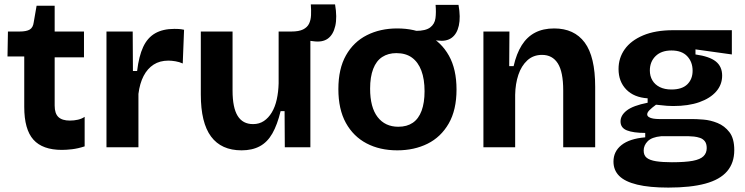

<svg xmlns="http://www.w3.org/2000/svg" viewBox="-20 -668 3379 871"><path d="M261 12Q173 12 131.5 -34.5Q90 -81 90 -183V-412H14L16 -525H69Q100 -525 115 -534Q130 -543 133 -567L146 -642H228V-525H361V-408H228V-189Q228 -153 245 -137Q262 -121 297 -121Q316 -121 333.5 -125Q351 -129 364 -138V-4Q333 6 307 9Q281 12 261 12Z M463 0V-254V-525H582L583 -346H602Q610 -413 629.5 -455Q649 -497 684 -517Q719 -537 771 -537Q780 -537 790.5 -536.5Q801 -536 815 -533L809 -380Q794 -387 776 -390Q758 -393 744 -393Q705 -393 677 -375Q649 -357 631.5 -323.5Q614 -290 608 -242V0Z M1076 14Q984 14 937.5 -48.5Q891 -111 891 -239V-525H1035V-257Q1035 -180 1058 -142.5Q1081 -105 1128 -105Q1156 -105 1177 -119Q1198 -133 1213 -158Q1228 -183 1235.5 -217Q1243 -251 1244 -290V-525H1388V-214V0H1272L1271 -164H1253Q1238 -102 1215.5 -62.5Q1193 -23 1158.5 -4.5Q1124 14 1076 14ZM1401 -481 1300 -494 1302 -525Q1336 -525 1355 -534.5Q1374 -544 1382 -560.5Q1390 -577 1391 -599.5Q1392 -622 1390 -648H1500Q1510 -590 1501 -550.5Q1492 -511 1467.5 -493Q1443 -475 1401 -481Z M1966 -484 1866 -496 1867 -528Q1911 -528 1931.5 -543.5Q1952 -559 1955.5 -585.5Q1959 -612 1956 -646H2060Q2070 -590 2061.5 -552Q2053 -514 2029 -496.5Q2005 -479 1966 -484ZM1782 14Q1703 14 1643 -17.5Q1583 -49 1549 -110.5Q1515 -172 1515 -264Q1515 -356 1549.5 -417Q1584 -478 1644.5 -508.5Q1705 -539 1782 -539Q1861 -539 1921.5 -508Q1982 -477 2016.5 -415.5Q2051 -354 2051 -262Q2051 -169 2015.5 -107.5Q1980 -46 1919.5 -16Q1859 14 1782 14ZM1787 -93Q1826 -93 1852.5 -111Q1879 -129 1892.5 -165.5Q1906 -202 1906 -254Q1906 -309 1891.5 -347.5Q1877 -386 1849 -406.5Q1821 -427 1778 -427Q1741 -427 1714 -409.5Q1687 -392 1673 -355.5Q1659 -319 1659 -266Q1659 -181 1693 -137Q1727 -93 1787 -93Z M2173 0V-318V-525H2291L2290 -368H2310Q2323 -425 2347 -463Q2371 -501 2407.5 -520Q2444 -539 2494 -539Q2585 -539 2632.5 -475Q2680 -411 2680 -274V0H2535V-258Q2535 -342 2510.5 -380.5Q2486 -419 2439 -419Q2399 -419 2372 -394Q2345 -369 2331.5 -328.5Q2318 -288 2317 -238V0Z M3012 183Q2926 183 2870.5 169.5Q2815 156 2789 130Q2763 104 2763 65Q2763 19 2799.5 -10Q2836 -39 2907 -45V-65Q2853 -65 2824 -76.5Q2795 -88 2795 -117Q2795 -145 2823.5 -167Q2852 -189 2918 -202V-222Q2856 -226 2821 -262Q2786 -298 2786 -355Q2786 -405 2814 -444.5Q2842 -484 2897.5 -507.5Q2953 -531 3034 -531H3300V-421L3135 -444V-421Q3199 -412 3227.5 -389Q3256 -366 3256 -325Q3256 -284 3229 -253Q3202 -222 3152.5 -204.5Q3103 -187 3034 -187Q3021 -187 3006 -188Q2991 -189 2956 -193Q2937 -179 2926.5 -168.5Q2916 -158 2916 -149Q2916 -142 2923.5 -137Q2931 -132 2943.5 -130Q2956 -128 2969 -128H3119Q3139 -128 3171 -125.5Q3203 -123 3235 -110Q3267 -97 3289 -68.5Q3311 -40 3311 13Q3311 71 3278.5 109Q3246 147 3179.5 165Q3113 183 3012 183ZM3028 68Q3089 68 3123 61.5Q3157 55 3171.5 40.5Q3186 26 3186 4Q3186 -16 3177.5 -27Q3169 -38 3155.5 -42.5Q3142 -47 3128.5 -48.5Q3115 -50 3105 -50H2979Q2937 -46 2918.5 -27.5Q2900 -9 2900 15Q2900 37 2914 48Q2928 59 2956.5 63.5Q2985 68 3028 68ZM3026 -262Q3074 -262 3098 -285.5Q3122 -309 3122 -347Q3122 -387 3097.5 -413Q3073 -439 3026 -439Q2980 -439 2954 -413.5Q2928 -388 2928 -348Q2928 -323 2939.5 -303.5Q2951 -284 2973 -273Q2995 -262 3026 -262Z"/></svg>

Font: Bricolage Grotesque
Style: Bold
Weight: 700
Designer: Mathieu Triay
Foundry: Atelier Triay
Version: Version 1.001;gftools[0.9.33.dev8+g029e19f]